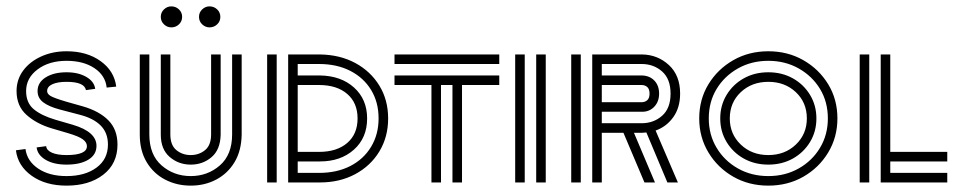

<svg xmlns="http://www.w3.org/2000/svg" viewBox="-20 -573 3010 603"><path d="M189 -56Q149 -56 123.5 -71Q98 -86 95 -110L125 -114Q126 -101 143 -93.5Q160 -86 189 -86Q253 -86 253 -114Q253 -126 240 -135.5Q227 -145 193 -155L142 -170Q95 -184 63.5 -212Q32 -240 32 -287Q32 -323 52.5 -351Q73 -379 109 -395.5Q145 -412 189 -412Q253 -412 296 -381Q339 -350 345 -301L315 -298Q311 -336 276.5 -359Q242 -382 189 -382Q134 -382 98 -355Q62 -328 62 -287Q62 -250 86 -230Q110 -210 154 -197L209 -181Q283 -159 283 -115Q283 -87 257.5 -71.5Q232 -56 189 -56ZM189 10Q123 10 79.5 -21Q36 -52 30 -101L60 -105Q65 -67 100 -43.5Q135 -20 189 -20Q247 -20 283 -46.5Q319 -73 319 -119Q319 -156 296 -179Q273 -202 229 -213L168 -229Q134 -238 116 -251.5Q98 -265 98 -287Q98 -314 123.5 -330Q149 -346 189 -346Q226 -346 251 -331.5Q276 -317 279 -294L250 -290Q245 -316 189 -316Q161 -316 144.5 -308.5Q128 -301 128 -287Q128 -278 139 -271.5Q150 -265 187 -254L240 -239Q292 -224 320.5 -195Q349 -166 349 -119Q349 -59 304.5 -24.5Q260 10 189 10Z M419 -150V-402H449V-151Q449 -87 487.5 -53.5Q526 -20 579 -20Q632 -20 670.5 -53.5Q709 -87 709 -151V-402H739V-150Q738 -99 716.5 -63.5Q695 -28 659 -9Q623 10 579 10Q535 10 498.5 -9Q462 -28 440.5 -64Q419 -100 419 -150ZM485 -150V-402H515V-151Q515 -117 534 -101.5Q553 -86 579 -86Q605 -86 624 -101.5Q643 -117 643 -151V-402H673V-150Q672 -103 644.5 -79.5Q617 -56 579 -56Q541 -56 513 -80Q485 -104 485 -150ZM638 -487Q625 -487 615 -496.5Q605 -506 605 -520Q605 -534 615 -543.5Q625 -553 638 -553Q652 -553 662 -543.5Q672 -534 672 -520Q672 -506 662 -496.5Q652 -487 638 -487ZM518 -487Q505 -487 495 -496.5Q485 -506 485 -520Q485 -534 495 -543.5Q505 -553 518 -553Q532 -553 542 -543.5Q552 -534 552 -520Q552 -506 542 -496.5Q532 -487 518 -487Z M885 0V-402H985Q1048 -401 1096 -375Q1144 -349 1171.5 -304Q1199 -259 1199 -201Q1199 -143 1171.5 -97.5Q1144 -52 1095.5 -26Q1047 0 985 0ZM819 0V-402H849V0ZM982 -372H915V-336H985Q1051 -335 1092 -298Q1133 -261 1133 -201Q1133 -140 1091.5 -103Q1050 -66 985 -66H915V-30H982Q1038 -30 1080 -51.5Q1122 -73 1145.5 -112Q1169 -151 1169 -201Q1169 -252 1145.5 -290.5Q1122 -329 1080 -350.5Q1038 -372 982 -372ZM982 -306H915V-96H982Q1038 -96 1070.5 -124Q1103 -152 1103 -201Q1103 -250 1070.5 -278Q1038 -306 982 -306Z M1219 -372V-402H1548V-372ZM1335 0V-306H1219V-336H1548V-306H1431V0H1401V-306H1365V0Z M1664 0V-402H1694V0ZM1598 0V-402H1628V0Z M1840 0V-402H1997Q2046 -401 2081 -368.5Q2116 -336 2116 -279Q2116 -235 2094.5 -205Q2073 -175 2039 -163L2109 0H2076L2010 -157Q2002 -156 1997 -156H1971L2037 0H2004L1938 -156H1870V0ZM1774 0V-402H1804V0ZM1995 -372H1870V-336H1997Q2021 -335 2035.5 -319.5Q2050 -304 2050 -279Q2050 -254 2035 -238Q2020 -222 1997 -222H1870V-186H1995Q2033 -186 2059.5 -209.5Q2086 -233 2086 -279Q2086 -325 2059.5 -348.5Q2033 -372 1995 -372ZM1995 -306H1870V-252H1995Q2006 -252 2013 -258.5Q2020 -265 2020 -279Q2020 -293 2013 -299.5Q2006 -306 1995 -306Z M2580 -201Q2580 -253 2555.5 -293.5Q2531 -334 2488.5 -358Q2446 -382 2393 -382Q2340 -382 2297.5 -358Q2255 -334 2230.5 -293.5Q2206 -253 2206 -201Q2206 -150 2230.5 -109Q2255 -68 2297.5 -44Q2340 -20 2393 -20Q2446 -20 2488.5 -44Q2531 -68 2555.5 -109Q2580 -150 2580 -201ZM2514 -201Q2514 -251 2479.5 -283.5Q2445 -316 2393 -316Q2341 -316 2306.5 -283.5Q2272 -251 2272 -201Q2272 -152 2306.5 -119Q2341 -86 2393 -86Q2445 -86 2479.5 -119Q2514 -152 2514 -201ZM2393 -56Q2350 -56 2316 -75Q2282 -94 2262 -127Q2242 -160 2242 -201Q2242 -242 2262 -275Q2282 -308 2316 -327Q2350 -346 2393 -346Q2436 -346 2470 -327Q2504 -308 2524 -275Q2544 -242 2544 -201Q2544 -160 2524 -127Q2504 -94 2470 -75Q2436 -56 2393 -56ZM2393 10Q2332 10 2283 -18Q2234 -46 2205 -94Q2176 -142 2176 -201Q2176 -261 2205 -308.5Q2234 -356 2283 -384Q2332 -412 2393 -412Q2454 -412 2503 -384Q2552 -356 2581 -308.5Q2610 -261 2610 -201Q2610 -142 2581 -94Q2552 -46 2503 -18Q2454 10 2393 10Z M2746 0V-402H2776V-96H2955V-66H2776V-30H2955V0ZM2680 0V-402H2710V0Z"/></svg>

Font: Zen Tokyo Zoo
Style: Regular
Weight: 400
Designer: Yoshimichi Ohira
Foundry: A-1 Corp ZenFonts
Version: Version 1.002; ttfautohint (v1.8.3)